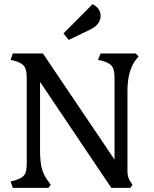

<svg xmlns="http://www.w3.org/2000/svg" viewBox="-20 -909 745 929"><path d="M416 -765.6Q466.8 -791 466.8 -832Q466.8 -869.1 427.7 -888.7L287.1 -747.1L312.5 -715.8ZM213.9 0 225.6 -14.6 213.9 -31.2Q191.4 -60.5 182.6 -93.3Q173.8 -126 173.8 -181.6V-512.7L518.6 0H610.4L621.1 -14.6L610.4 -31.2Q596.7 -50.8 596.7 -80.1V-468.8Q596.7 -565.4 636.7 -619.1L650.4 -635.7L636.7 -650.4H466.8L454.1 -619.1L475.6 -614.3Q510.7 -604.5 522.5 -587.9Q534.2 -571.3 534.2 -530.3V-136.7L187.5 -650.4H42L31.2 -619.1L51.8 -614.3Q85.9 -604.5 97.7 -587.9Q109.4 -571.3 109.4 -530.3V-120.1Q109.4 -78.1 98.1 -62.5Q86.9 -46.9 51.8 -36.1L31.2 -31.2L42 0Z"/></svg>

Font: Kurale
Style: Regular
Weight: 400
Version: 1.0; ttfautohint (v1.3)